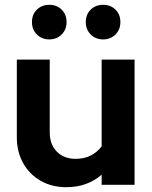

<svg xmlns="http://www.w3.org/2000/svg" viewBox="-20 -769 633 799"><path d="M256 10Q196 10 149.5 -16.5Q103 -43 76.5 -90Q50 -137 50 -198V-521H187V-218Q187 -168 216.5 -138Q246 -108 295 -108Q330 -108 357 -121.5Q384 -135 403 -160V-521H540V0H403V-42Q343 10 256 10ZM185 -605Q154 -605 133.5 -625.5Q113 -646 113 -677Q113 -709 133.5 -729Q154 -749 185 -749Q216 -749 236.5 -729Q257 -709 257 -677Q257 -646 236.5 -625.5Q216 -605 185 -605ZM409 -605Q378 -605 357.5 -625.5Q337 -646 337 -677Q337 -709 357.5 -729Q378 -749 409 -749Q440 -749 460.5 -729Q481 -709 481 -677Q481 -646 460.5 -625.5Q440 -605 409 -605Z"/></svg>

Font: Red Hat Display
Style: Bold
Weight: 700
Designer: Pentagram, MCKL
Foundry: Pentagram, MCKL
Version: Version 1.023; ttfautohint (v1.8.3)